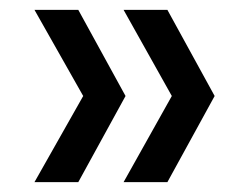

<svg xmlns="http://www.w3.org/2000/svg" viewBox="-20 -490 501 390"><path d="M149 -295 50 -470H139L235 -295L139 -120H50ZM329 -295 231 -470H320L416 -295L320 -120H231Z"/></svg>

Font: Poppins A&M
Style: Regular-A&M
Weight: 400
Designer: Ninad Kale (Devanagari), Jonny Pinhorn (Latin)
Foundry: Indian Type Foundry
Version: 4.004